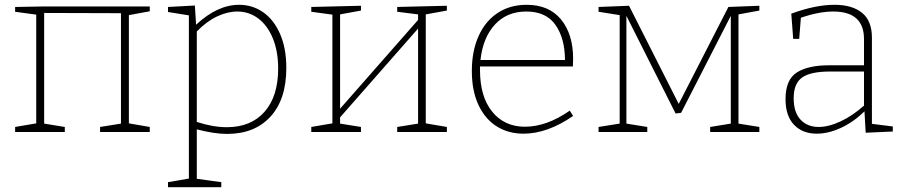

<svg xmlns="http://www.w3.org/2000/svg" viewBox="-20 -550 3764 800"><path d="M604 -523V-503L517 -487V-36L604 -21V0H397V-21L484 -35V-495L164 -496V-35L250 -21V0H43V-21L131 -36V-489L43 -501V-521L156 -523Z M1173 -267Q1173 -136 1107 -64Q1041 8 926 8Q873 8 800 -11V195L902 209V230H680V209L767 194V-486L680 -500V-521L792 -527L797 -447Q886 -530 976 -530Q1032 -530 1076.5 -499Q1121 -468 1147 -408.5Q1173 -349 1173 -267ZM1139 -264Q1139 -337 1116.5 -391Q1094 -445 1055.5 -473.5Q1017 -502 969 -502Q928 -502 884.5 -481.5Q841 -461 800 -419V-42Q867 -20 925 -20Q1026 -20 1082.5 -84.5Q1139 -149 1139 -264Z M1842 -526V-506L1754 -490V-36L1842 -21V0H1635V-21L1722 -35V-431L1397 -61V-35L1484 -21V0H1277V-21L1365 -36V-489L1277 -501V-521L1484 -526V-506L1397 -490V-97L1722 -467V-490L1635 -501V-521Z M2354 -89 2368 -67Q2261 7 2161 7Q2098 7 2049.5 -23.5Q2001 -54 1973.5 -113Q1946 -172 1946 -254Q1946 -337 1974 -399.5Q2002 -462 2053.5 -496Q2105 -530 2174 -530Q2268 -530 2318 -468.5Q2368 -407 2368 -305Q2368 -288 2367 -273H1980V-258Q1980 -147 2031 -84.5Q2082 -22 2167 -22Q2258 -22 2354 -89ZM1982 -300H2334Q2334 -389 2295 -445.5Q2256 -502 2173 -502Q2092 -502 2042 -447.5Q1992 -393 1982 -300Z M3144 -526V-506L3057 -490V-35L3144 -21V0H2939V-21L3025 -35V-484L2818 -80L2795 -77L2590 -484V-35L2677 -21V0H2474V-21L2562 -35V-487L2474 -501V-521L2601 -526L2808 -117L3015 -521Z M3613 -34 3700 -23V-2L3587 3L3582 -86Q3537 -42 3484.5 -17.5Q3432 7 3383 7Q3324 7 3288.5 -30Q3253 -67 3253 -137Q3253 -218 3300 -248Q3347 -278 3435 -278H3580V-387Q3580 -502 3452 -502Q3392 -502 3317 -476L3310 -388H3285L3277 -493Q3377 -530 3457 -530Q3531 -530 3572 -496.5Q3613 -463 3613 -393ZM3391 -21Q3433 -21 3483 -44.5Q3533 -68 3580 -110V-252H3439Q3357 -252 3322 -227Q3287 -202 3287 -141Q3287 -82 3315.5 -51.5Q3344 -21 3391 -21Z"/></svg>

Font: Bitter Pro ExtraLight
Style: Regular
Weight: 275
Designer: Sol Matas, and Bitter project Authors
Foundry: Sol Matas
Version: Version 1.010